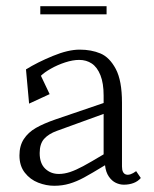

<svg xmlns="http://www.w3.org/2000/svg" viewBox="-20 -583 495 617"><path d="M42.5 -83.5Q42.5 -114.5 56.5 -136Q70.5 -157.5 95.2 -171.8Q120 -186 159 -199.5L313 -252V-276Q313 -315.5 302.8 -341.2Q292.5 -367 275 -378.8Q257.5 -390.5 234.5 -390.5Q214 -390.5 189.5 -382.5Q165 -374.5 143.8 -362.5Q122.5 -350.5 111.5 -339.5L139.5 -280.5L73.5 -250L63.5 -360Q100.5 -383 149.8 -403.2Q199 -423.5 236 -423.5Q273.5 -423.5 302.8 -411.2Q332 -399 352 -361.5Q372 -324 372 -253V-48Q372 -26 385 -22.2Q398 -18.5 417.5 -33L432.5 -11Q423 0 409 5.2Q395 10.5 378 10.5Q365 10.5 352.2 4.5Q339.5 -1.5 329.8 -15.5Q320 -29.5 317.5 -52Q274 -25.5 250 -12.5Q226 0.5 203.2 7.2Q180.5 14 154 14Q128.5 14 102.8 4Q77 -6 59.8 -28Q42.5 -50 42.5 -83.5ZM313 -87V-217L163 -162.5Q136.5 -153 122 -137Q107.5 -121 107.5 -91Q107.5 -58 125.2 -41Q143 -24 169 -24Q186.5 -24 205.2 -30.2Q224 -36.5 247.2 -49Q270.5 -61.5 313 -87ZM109.5 -563H322.5V-537H109.5Z"/></svg>

Font: Didactic
Style: Regular
Weight: 400
Designer: Tyler Finck
Foundry: Etcetera Type Co
Version: Version 3.007;FEAKit 1.0